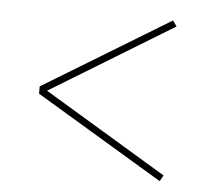

<svg xmlns="http://www.w3.org/2000/svg" viewBox="-42 -572 665 574"><g transform="rotate(5 291.0 -285.0)"><path d="M457 -44 75 -273V-295L455 -526L467 -509L98 -284L467 -62Z"/></g></svg>

Font: Literata 72pt
Style: Bold
Weight: 700
Designer: Latin by Veronika Burian and Jose Scaglione. Greek by Irene Vlachou. Cyrillic by Vera Evstafieva.
Foundry: TypeTogether
Version: Version 3.002